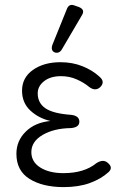

<svg xmlns="http://www.w3.org/2000/svg" viewBox="-20 -752 531 784"><path d="M240 12Q154 12 100.5 -21.5Q47 -55 47 -124Q47 -177 85 -214.5Q123 -252 186 -258Q138 -269 104 -300.5Q70 -332 70 -382Q70 -435 114.5 -466.5Q159 -498 227 -498Q276 -498 317 -481.5Q358 -465 386 -439Q411 -418 389 -396Q369 -378 344 -397Q324 -414 294 -427.5Q264 -441 229 -441Q186 -441 160 -420.5Q134 -400 134 -371Q134 -331 166 -309.5Q198 -288 271 -283Q304 -279 304 -255Q304 -232 270 -229Q200 -228 154 -201Q108 -174 108 -131Q108 -91 144.5 -68Q181 -45 239 -45Q324 -45 374 -86Q401 -103 419 -88Q444 -68 423 -49Q392 -21 346.5 -4.5Q301 12 240 12ZM233 -551Q222 -532 203 -538Q186 -546 194 -569L253 -715Q262 -739 286 -729L303 -723Q329 -712 314 -689Z"/></svg>

Font: Zen Maru Gothic
Style: Regular
Weight: 400
Designer: Yoshimichi Ohira
Foundry: Positype
Version: Version 1.002